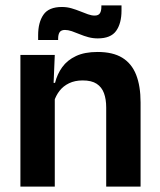

<svg xmlns="http://www.w3.org/2000/svg" viewBox="-20 -695 594 715"><path d="M503.5 0H375.5V-294.5Q375.5 -325.5 367.2 -348Q359 -370.5 340 -383Q321 -395.5 288 -395.5Q259 -395.5 237.2 -385Q215.5 -374.5 201.8 -356.8Q188 -339 181 -316.5L161 -386.5H185Q193 -419 211.8 -445Q230.5 -471 262.8 -486.2Q295 -501.5 343.5 -501.5Q400 -501.5 435 -480.2Q470 -459 486.8 -417Q503.5 -375 503.5 -313ZM184 0H56V-490.5H184L179 -371L184 -360.5ZM344 -552Q326 -552 309.2 -556.5Q292.5 -561 277 -567.5Q261.5 -574 247.5 -578.8Q233.5 -583.5 222 -583.5Q208 -583.5 202.2 -575.2Q196.5 -567 196.5 -550.5V-546H122V-564Q122 -611.5 141.8 -640.2Q161.5 -669 210.5 -669Q229.5 -669 246.5 -664Q263.5 -659 278.8 -652.8Q294 -646.5 307.5 -641.8Q321 -637 332.5 -637Q346.5 -637 352 -645.5Q357.5 -654 357.5 -670V-675H432.5V-655.5Q432.5 -608 412.5 -580Q392.5 -552 344 -552Z"/></svg>

Font: Anek Malayalam SemiBold
Style: Regular
Weight: 600
Version: Version 1.003